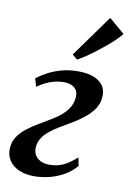

<svg xmlns="http://www.w3.org/2000/svg" viewBox="-93 -893 653 961"><g transform="rotate(10 233.5 -413.0)"><path d="M149 10Q104.5 10 71.5 -4.8Q38.5 -19.5 21.5 -45.8Q4.5 -72 6 -106Q7.5 -140 25 -166.2Q42.5 -192.5 70 -213.5Q97.5 -234.5 129.5 -253Q161.5 -271.5 192 -290.5Q238 -318.5 261.8 -349.5Q285.5 -380.5 287 -417Q288 -439 278.8 -452.8Q269.5 -466.5 253 -473Q236.5 -479.5 216.5 -479.5Q177.5 -479.5 143 -465.8Q108.5 -452 82.5 -432.5L70 -473Q93 -491.5 123.8 -508Q154.5 -524.5 193 -535Q231.5 -545.5 276.5 -545.5Q346 -545.5 383.2 -518Q420.5 -490.5 417.5 -442Q416 -407.5 397.8 -380Q379.5 -352.5 351.2 -330Q323 -307.5 290.5 -288Q258 -268.5 227 -250.5Q200.5 -234.5 179.5 -216.8Q158.5 -199 146.2 -178Q134 -157 133 -132Q132 -111 141.5 -94.8Q151 -78.5 169.8 -69.2Q188.5 -60 215 -60Q255 -60 286 -75Q317 -90 352 -121L360.5 -79.5Q334 -48 298.5 -28.2Q263 -8.5 224.5 0.8Q186 10 149 10ZM234.5 -623.5 387.5 -836.5 467 -769Q457.5 -756.5 439.8 -738.8Q422 -721 398.8 -701.5Q375.5 -682 350.8 -663Q326 -644 302.2 -628Q278.5 -612 260 -602.5Z"/></g></svg>

Font: Merriweather 72pt SemiBold
Style: Italic
Weight: 600
Italic angle: -7.8°
Version: Version 2.101